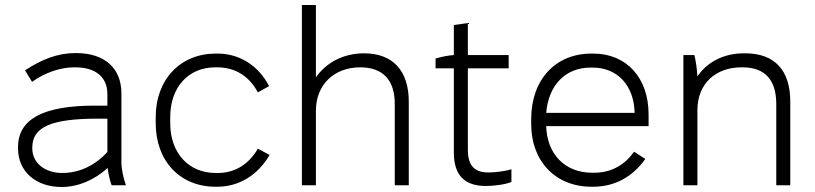

<svg xmlns="http://www.w3.org/2000/svg" viewBox="-20 -740 3255 767"><path d="M226 7C291 7 356 -20 410 -69C413 -45 419 -17 426 0H483C474 -25 465 -63 465 -92V-367C465 -467 399 -528 284 -528H280C210 -528 145 -502 80 -459L108 -413C160 -450 221 -471 276 -471H281C362 -471 409 -432 409 -364V-318H358C152 -318 52 -264 52 -152V-147C52 -55 123 7 226 7ZM229 -49C159 -49 109 -89 109 -147V-151C109 -233 186 -266 370 -266H409V-133C361 -80 298 -49 229 -49Z M841 6H848C934 6 1010 -40 1057 -121L1010 -146C974 -83 917 -49 851 -49H842C733 -49 660 -129 660 -248V-272C660 -391 732 -471 840 -471H848C918 -471 975 -437 1010 -371L1055 -396C1012 -479 936 -526 849 -526H842C701 -526 602 -423 602 -272V-248C602 -97 699 6 841 6Z M1186 0H1242V-298C1242 -401 1314 -471 1419 -471C1509 -471 1557 -421 1557 -325V0H1613V-334C1613 -458 1549 -527 1434 -527C1352 -527 1283 -490 1242 -431V-720H1186Z M1921 3C1953 3 1999 -3 2023 -13V-64C2000 -56 1956 -51 1931 -51C1878 -51 1849 -76 1849 -141V-467H2012V-520H1849V-648L1793 -640V-520C1770 -519 1739 -512 1720 -506V-467H1793V-131C1793 -41 1835 3 1921 3Z M2343 6H2349C2437 6 2507 -34 2558 -105L2513 -134C2478 -84 2425 -50 2354 -50H2345C2238 -50 2166 -123 2162 -234V-236H2571V-283C2571 -429 2483 -526 2350 -526H2343C2198 -526 2102 -421 2102 -264V-244C2102 -96 2199 6 2343 6ZM2162 -289C2171 -399 2238 -470 2339 -470H2348C2446 -470 2512 -399 2515 -292V-289Z M2710 0H2766V-300C2766 -405 2838 -471 2942 -471H2947C3037 -471 3081 -419 3081 -325V0H3137V-334C3137 -459 3075 -527 2957 -527H2951C2871 -527 2805 -492 2766 -435C2764 -468 2759 -500 2754 -520H2710Z"/></svg>

Font: Fixel Text Light
Style: Regular
Weight: 300
Width: 4
Designer: AlfaBravo + MacPaw
Foundry: Kyrylo Tkachov, Marchela Mozhyna, Serhii Makarenko, Maria Weinstein, Zakhar Kryvoshyya
Version: Version 1.211